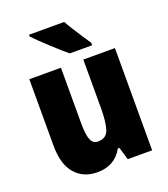

<svg xmlns="http://www.w3.org/2000/svg" viewBox="-141 -866 853 976"><g transform="rotate(-20 285.5 -378.0)"><path d="M517 -553V0H385L365 -68H356Q313 10 219 10Q143 10 98.5 -41.5Q54 -93 54 -193V-553H225V-248Q225 -192 236 -164Q247 -136 274 -136Q321 -136 333.5 -177Q346 -218 346 -289V-553ZM320 -766Q331 -746 349 -717.5Q367 -689 384.5 -662Q402 -635 413 -620V-606H292Q278 -618 255.5 -637.5Q233 -657 208.5 -680Q184 -703 163 -723Q142 -743 130 -756V-766Z"/></g></svg>

Font: Noto Sans Thai Cond Blk
Style: Regular
Weight: 900
Width: 3
Designer: Monotype Design Team
Foundry: Monotype Imaging Inc.
Version: Version 2.002; ttfautohint (v1.8.4.7-5d5b)